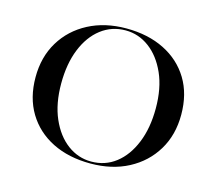

<svg xmlns="http://www.w3.org/2000/svg" viewBox="-89 -693 920 815"><g transform="rotate(15 371.5 -285.0)"><path d="M371 11.3Q275 11.3 203.2 -24.6Q131.5 -60.5 91.5 -126.6Q51.6 -192.7 51.6 -283.1Q51.6 -371.8 92.3 -439.1Q133.1 -506.5 205.2 -544.4Q277.4 -582.3 371 -582.3Q466.9 -582.3 538.7 -546.4Q610.5 -510.5 650.4 -444.8Q690.3 -379 690.3 -287.9Q690.3 -199.2 649.6 -131.9Q608.9 -64.5 537.1 -26.6Q465.3 11.3 371 11.3ZM371.8 2.4Q433.1 2.4 479.4 -33.5Q525.8 -69.4 552.4 -134.7Q579 -200 579 -286.3Q579 -375 550.4 -439.1Q521.8 -503.2 474.6 -538.3Q427.4 -573.4 370.2 -573.4Q309.7 -573.4 262.9 -537.5Q216.1 -501.6 189.9 -436.7Q163.7 -371.8 163.7 -284.7Q163.7 -196.8 191.9 -132.3Q220.2 -67.7 267.3 -32.7Q314.5 2.4 371.8 2.4Z"/></g></svg>

Font: Playfair 144pt SemiExpanded SemiBold
Style: Regular
Weight: 600
Width: 6
Designer: Claus Eggers Sørensen
Foundry: Claus Eggers Sørensen
Version: Version 2.203